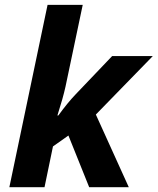

<svg xmlns="http://www.w3.org/2000/svg" viewBox="-20 -780 657 800"><path d="M178.2 -759.8H324.7L252.9 -418.9Q242.2 -370.6 219.2 -298.8H223.1Q261.7 -352.1 295.9 -387.7L447.3 -546.4H616.7L379.4 -302.7L516.6 0H351.6L265.1 -215.3L200.7 -169.9L165.5 0H19Z"/></svg>

Font: Viking Open Sans
Style: Bold Italic
Weight: 700
Italic angle: -12°
Foundry: Ascender Corporation
Version: Version 2.000